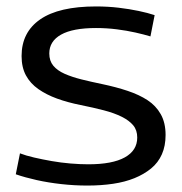

<svg xmlns="http://www.w3.org/2000/svg" viewBox="-20 -566 564 596"><path d="M29 -25 42 -90Q60 -83 86 -77Q112 -71 140.5 -66Q169 -61 198.5 -58.5Q228 -56 254 -56Q329 -56 367.5 -77.5Q406 -99 406 -139Q406 -162 393.5 -177Q381 -192 358 -203.5Q335 -215 302.5 -223.5Q270 -232 230 -240Q190 -248 157 -260Q124 -272 99 -289.5Q74 -307 60.5 -332Q47 -357 47 -392Q47 -466 105 -506Q163 -546 278 -546Q315 -546 348.5 -542Q382 -538 410.5 -532Q439 -526 460 -519L447 -453Q427 -459 400.5 -465Q374 -471 342.5 -475Q311 -479 278 -479Q206 -479 169.5 -458.5Q133 -438 133 -400Q133 -377 145.5 -362Q158 -347 180.5 -337Q203 -327 233 -319.5Q263 -312 297 -305Q340 -296 376 -284Q412 -272 438 -255Q464 -238 479 -211.5Q494 -185 494 -147Q494 -113 482.5 -87Q471 -61 449 -43Q427 -25 397.5 -13Q368 -1 331 4.5Q294 10 251 10Q211 10 170.5 5.5Q130 1 94 -7Q58 -15 29 -25Z"/></svg>

Font: Georama SemiExpanded
Style: Regular
Weight: 400
Width: 6
Designer: Jean-Baptiste Levee
Foundry: Production Type
Version: Version 1.001